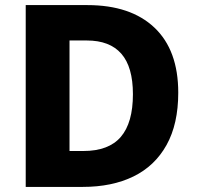

<svg xmlns="http://www.w3.org/2000/svg" viewBox="-20 -734 773 754"><path d="M680 -370Q680 -247 634 -164.5Q588 -82 504 -41Q420 0 305 0H81V-714H323Q493 -714 586.5 -625.5Q680 -537 680 -370ZM502 -364Q502 -471 456.5 -523Q411 -575 321 -575H253V-141H307Q407 -141 454.5 -196.5Q502 -252 502 -364Z"/></svg>

Font: Noto Sans Cherokee ExtraBold
Style: Regular
Weight: 800
Designer: Monotype Design Team
Foundry: Monotype Imaging Inc.
Version: Version 2.001; ttfautohint (v1.8.4.7-5d5b)